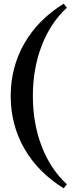

<svg xmlns="http://www.w3.org/2000/svg" viewBox="-20 -785 397 1040"><path d="M325 235Q186 149 112 20Q38 -109 38 -265Q38 -421 112 -550Q186 -679 325 -765L342 -743Q254 -662 206 -538Q158 -414 158 -265Q158 -116 206 8Q254 132 342 213Z"/></svg>

Font: Platypi SemiBold
Style: Regular
Weight: 600
Designer: David Sargent
Foundry: Bolt Cutter Type
Version: Version 1.200; ttfautohint (v1.8.4.7-5d5b)